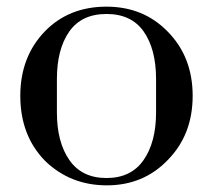

<svg xmlns="http://www.w3.org/2000/svg" viewBox="-20 -547 640 577"><path d="M449 -209V-309Q449 -399 412 -452Q375 -505 300 -505Q225 -505 188 -452Q151 -399 151 -309V-209Q151 -120 188.5 -66Q226 -12 300 -12Q374 -12 411.5 -66Q449 -120 449 -209ZM115 -64Q41 -140 41 -259Q41 -377 116 -454Q188 -527 300 -527Q411 -527 484 -452Q559 -376 559 -259Q559 -142 484 -66Q411 10 301 10Q191 10 115 -64Z"/></svg>

Font: Prata
Style: Regular
Weight: 400
Designer: Cyreal (www.cyreal.org)
Foundry: Cyreal (www.cyreal.org)
Version: Version 1.010